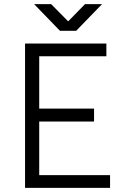

<svg xmlns="http://www.w3.org/2000/svg" viewBox="-20 -915 612 935"><path d="M498 -703V-641H171V-386H438V-323H171V-62H516V0H102V-703ZM229 -895 311 -812H313L394 -895H477L351 -765H272L146 -895Z"/></svg>

Font: Museo Sans Light
Style: Regular
Weight: 300
Designer: Jos Buivenga
Foundry: Jos Buivenga & Rosetta Type Foundry (extension, remastering)
Version: Version 3.600;PS 1.000;hotconv 1.0.88;makeotf.lib2.5.647800;